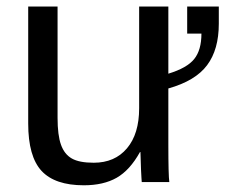

<svg xmlns="http://www.w3.org/2000/svg" viewBox="-20 -548 709 578"><path d="M153.3 -528.3H64.9V-176.3C64.9 -109.9 78.4 -62.3 105.2 -33.4C132.1 -4.6 174.5 9.8 232.4 9.8C271.8 9.8 304.8 2.2 331.3 -12.9C357.8 -28.1 381.2 -53.9 401.4 -90.3H402.8C403.5 -64.6 404.1 -47.1 404.5 -37.8C405 -28.6 405.4 -20.3 405.8 -13.2C406.1 -6 406.4 -1.6 406.7 0H489.7C487.8 -13.7 486.8 -51.3 486.8 -112.8V-281.7C541.2 -297 580.1 -320.4 603.5 -351.8C627 -383.2 638.7 -424.8 638.7 -476.6V-528.3H543.5V-446.8H586.4C586.4 -413.9 579.2 -388.4 564.7 -370.4C550.2 -352.3 524.3 -337.6 486.8 -326.2V-528.3H398.9V-222.2C398.9 -170.7 386.7 -130.5 362.3 -101.6C337.9 -72.6 304.5 -58.1 262.2 -58.1C233.2 -58.1 211.3 -62.3 196.3 -70.8C181.3 -79.3 170.4 -93.1 163.6 -112.3C156.7 -131.5 153.3 -158.5 153.3 -193.4Z"/></svg>

Font: Arimo
Style: Regular
Weight: 400
Designer: Steve Matteson
Foundry: Monotype Imaging Inc.
Version: Version 1.32